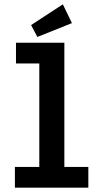

<svg xmlns="http://www.w3.org/2000/svg" viewBox="-20 -869 478 889"><path d="M49 0V-96H162V-575H54V-671H278V-96H389V0ZM153 -698 124 -753 271 -849 313 -762Z"/></svg>

Font: Inconsolata SemiCondensed ExtraBold
Style: Regular
Weight: 800
Width: 4
Monospace: yes
Designer: Raph Levien, Cyreal, Brenton Simpson
Foundry: Raph Levien, Cyreal, Google
Version: Version 3.100; ttfautohint (v1.8.4.7-5d5b)